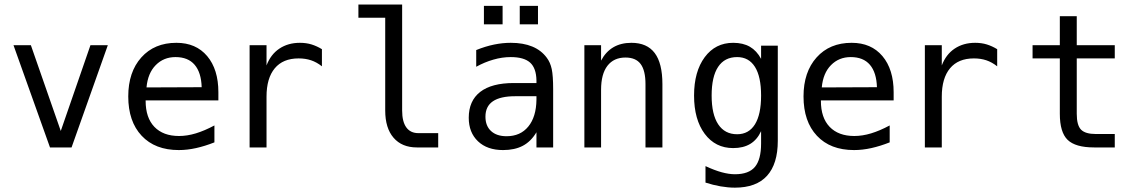

<svg xmlns="http://www.w3.org/2000/svg" viewBox="-20 -655 5040 853"><path d="M40 -454.1H117.2L250 -73.2L381.8 -454.1H459L297.9 0H202.1Z M950.2 -245.1V-209H627V-207Q627 -131.8 666 -91.3Q705.1 -50.8 775.4 -50.8Q811.5 -50.8 850.1 -62.5Q888.7 -74.2 932.6 -97.7V-22.5Q890.6 -5.9 851.1 2.9Q811.5 11.7 774.4 11.7Q668.9 11.7 609.4 -51.8Q549.8 -115.2 549.8 -226.6Q549.8 -335 607.9 -399.9Q666 -464.8 763.7 -464.8Q850.6 -464.8 900.4 -405.8Q950.2 -346.7 950.2 -245.1ZM876 -267.6Q874 -333 844.7 -367.2Q815.4 -401.4 759.8 -401.4Q707 -401.4 671.9 -365.7Q636.7 -330.1 630.9 -266.6Z M1410.2 -360.4Q1386.7 -378.9 1361.8 -387.2Q1336.9 -395.5 1306.6 -395.5Q1237.3 -395.5 1200.7 -351.6Q1164.1 -307.6 1164.1 -225.6V0H1088.9V-454.1H1164.1V-364.3Q1182.6 -413.1 1221.2 -439Q1259.8 -464.8 1312.5 -464.8Q1340.8 -464.8 1364.3 -457.5Q1387.7 -450.2 1410.2 -436.5Z M1766.6 -164.1Q1766.6 -114.3 1785.2 -88.9Q1803.7 -63.5 1838.9 -63.5H1926.8V0H1832Q1765.6 0 1728.5 -43Q1691.4 -85.9 1691.4 -164.1V-576.2H1572.3V-634.8H1766.6Z M2268.6 -227.5Q2203.1 -227.5 2169.9 -205.1Q2136.7 -182.6 2136.7 -136.7Q2136.7 -95.7 2161.6 -72.8Q2186.5 -49.8 2230.5 -49.8Q2292 -49.8 2327.1 -92.8Q2362.3 -135.7 2363.3 -211.9V-227.5ZM2437.5 -258.8V0H2363.3V-67.4Q2338.9 -26.4 2302.7 -7.3Q2266.6 11.7 2214.8 11.7Q2144.5 11.7 2103.5 -27.3Q2062.5 -66.4 2062.5 -131.8Q2062.5 -207 2113.3 -246.6Q2164.1 -286.1 2262.7 -286.1H2363.3V-297.9Q2362.3 -352.5 2335 -377Q2307.6 -401.4 2249 -401.4Q2210.9 -401.4 2171.9 -390.1Q2132.8 -378.9 2095.7 -358.4V-432.6Q2136.7 -449.2 2174.8 -457Q2212.9 -464.8 2249 -464.8Q2304.7 -464.8 2344.7 -448.2Q2384.8 -431.6 2409.2 -398.4Q2424.8 -377.9 2431.2 -348.1Q2437.5 -318.4 2437.5 -258.8ZM2129.9 -628.9H2212.9V-546.9H2129.9ZM2289.1 -628.9H2370.1V-546.9H2289.1Z M2922.9 -281.2V0H2847.7V-281.2Q2847.7 -341.8 2826.2 -370.6Q2804.7 -399.4 2758.8 -399.4Q2707 -399.4 2678.7 -362.8Q2650.4 -326.2 2650.4 -255.9V0H2576.2V-454.1H2650.4V-385.7Q2670.9 -424.8 2704.6 -444.8Q2738.3 -464.8 2785.2 -464.8Q2854.5 -464.8 2888.7 -419.4Q2922.9 -374 2922.9 -281.2Z M3361.3 -230.5Q3361.3 -314.5 3334 -357.9Q3306.6 -401.4 3254.9 -401.4Q3199.2 -401.4 3170.4 -357.9Q3141.6 -314.5 3141.6 -230.5Q3141.6 -146.5 3170.9 -102.5Q3200.2 -58.6 3254.9 -58.6Q3306.6 -58.6 3334 -102.5Q3361.3 -146.5 3361.3 -230.5ZM3435.5 -29.3Q3435.5 73.2 3387.7 126Q3339.8 178.7 3245.1 178.7Q3214.8 178.7 3181.2 172.9Q3147.5 167 3114.3 156.2V83Q3154.3 101.6 3186.5 110.4Q3218.8 119.1 3245.1 119.1Q3306.6 119.1 3334 86.4Q3361.3 53.7 3361.3 -17.6V-72.3Q3343.8 -34.2 3313 -15.6Q3282.2 2.9 3237.3 2.9Q3158.2 2.9 3110.8 -60.5Q3063.5 -124 3063.5 -230.5Q3063.5 -336.9 3110.8 -400.9Q3158.2 -464.8 3237.3 -464.8Q3281.2 -464.8 3311.5 -447.3Q3341.8 -429.7 3361.3 -393.6V-452.1H3435.5Z M3950.2 -245.1V-209H3627V-207Q3627 -131.8 3666 -91.3Q3705.1 -50.8 3775.4 -50.8Q3811.5 -50.8 3850.1 -62.5Q3888.7 -74.2 3932.6 -97.7V-22.5Q3890.6 -5.9 3851.1 2.9Q3811.5 11.7 3774.4 11.7Q3668.9 11.7 3609.4 -51.8Q3549.8 -115.2 3549.8 -226.6Q3549.8 -335 3607.9 -399.9Q3666 -464.8 3763.7 -464.8Q3850.6 -464.8 3900.4 -405.8Q3950.2 -346.7 3950.2 -245.1ZM3876 -267.6Q3874 -333 3844.7 -367.2Q3815.4 -401.4 3759.8 -401.4Q3707 -401.4 3671.9 -365.7Q3636.7 -330.1 3630.9 -266.6Z M4410.2 -360.4Q4386.7 -378.9 4361.8 -387.2Q4336.9 -395.5 4306.6 -395.5Q4237.3 -395.5 4200.7 -351.6Q4164.1 -307.6 4164.1 -225.6V0H4088.9V-454.1H4164.1V-364.3Q4182.6 -413.1 4221.2 -439Q4259.8 -464.8 4312.5 -464.8Q4340.8 -464.8 4364.3 -457.5Q4387.7 -450.2 4410.2 -436.5Z M4763.7 -583V-454.1H4932.6V-395.5H4763.7V-149.4Q4763.7 -98.6 4782.7 -79.1Q4801.8 -59.6 4848.6 -59.6H4932.6V0H4840.8Q4757.8 0 4723.1 -33.7Q4688.5 -67.4 4688.5 -149.4V-395.5H4567.4V-454.1H4688.5V-583Z"/></svg>

Font: BabelStone Coelbren y Beirdd
Style: Regular
Weight: 400
Designer: Andrew West
Foundry: BabelStone
Version: Version 1.00;September 27, 2022